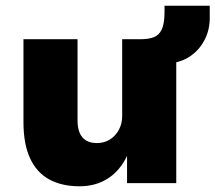

<svg xmlns="http://www.w3.org/2000/svg" viewBox="-20 -640 753 671"><path d="M258 11Q196 11 152 -13Q108 -37 85 -87Q62 -137 62 -213V-503H251V-218Q251 -193 258.5 -175.5Q266 -158 281 -149Q296 -140 319 -140Q344 -140 364 -152.5Q384 -165 395.5 -186.5Q407 -208 407 -234V-503H596V0H424V-97H425Q400 -44 357.5 -16.5Q315 11 258 11ZM584 -420 473 -488V-503Q499 -503 517.5 -510Q536 -517 545.5 -537.5Q555 -558 555 -599V-620H713V-577Q713 -537 696.5 -503.5Q680 -470 651 -448Q622 -426 584 -420Z"/></svg>

Font: Nunito Sans 8pt Black
Style: Regular
Weight: 900
Version: Version 3.101;gftools[0.9.27]